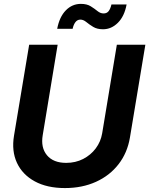

<svg xmlns="http://www.w3.org/2000/svg" viewBox="-20 -958 769 990"><path d="M314.9 11.7Q222.7 11.7 159.2 -22.9Q95.7 -57.6 67.4 -118.4Q39.1 -179.2 52.2 -258.3L130.4 -727.5H277.3L200.2 -260.7Q189.5 -196.8 222.2 -157.5Q254.9 -118.2 321.3 -118.2Q369.6 -118.2 408.9 -138.4Q448.2 -158.7 473.9 -193.1Q499.5 -227.5 506.8 -270.5L582.5 -727.5H729.5L649.9 -248.5Q636.7 -169.9 591.3 -111.3Q545.9 -52.7 474.9 -20.5Q403.8 11.7 314.9 11.7ZM511.2 -807.1Q480.5 -807.1 460.2 -819.6Q439.9 -832 424.8 -844.5Q409.7 -856.9 394.5 -856.9Q378.9 -856.9 368.9 -843.8Q358.9 -830.6 354.5 -809.6H274.9Q286.6 -871.1 319.3 -904.5Q352.1 -938 397 -938Q428.2 -938 448 -925.5Q467.8 -913.1 482.7 -900.9Q497.6 -888.7 514.2 -888.7Q530.8 -888.7 540 -900.4Q549.3 -912.1 554.7 -935.1H632.8Q621.6 -874 587.9 -840.6Q554.2 -807.1 511.2 -807.1Z"/></svg>

Font: Inter Display
Style: Bold Italic
Weight: 700
Italic angle: -9.39999°
Designer: Rasmus Andersson
Foundry: rsms
Version: Version 4.000;git-a52131595